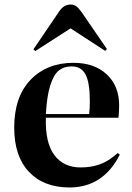

<svg xmlns="http://www.w3.org/2000/svg" viewBox="-20 -804 576 838"><path d="M133.8 -581.1 126 -588.9 238.8 -754.9Q258.8 -784.2 288.1 -784.2Q301.8 -784.2 312.3 -777.1Q322.8 -770 336.9 -750L446.8 -589.8L439 -582L288.1 -680.2ZM283.2 14.2Q170.9 14.2 106.4 -54Q42 -122.1 42 -247.1Q42 -381.3 113.3 -455.6Q184.6 -529.8 300.8 -529.8Q391.6 -529.8 445.8 -479.5Q500 -429.2 500 -344.2Q500 -318.4 497.1 -290H180.2Q176.8 -181.6 217 -127.4Q257.3 -73.2 332 -73.2Q377.9 -73.2 415.8 -86.7Q453.6 -100.1 494.1 -136.2L502.9 -128.9Q430.2 14.2 283.2 14.2ZM180.2 -306.2H369.1Q372.1 -331.5 372.1 -360.8Q372.1 -443.8 353.3 -479Q334.5 -514.2 293 -514.2Q258.8 -514.2 236.3 -495.8Q213.9 -477.5 199.2 -430.9Q184.6 -384.3 180.2 -306.2Z"/></svg>

Font: Display Semibold
Style: Regular
Weight: 600
Designer: Latin by Veronika Burian and Jose Scaglione. Greek by Irene Vlachou. Cyrillic by Vera Evstafieva.
Foundry: TypeTogether
Version: Version 3.002